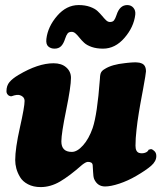

<svg xmlns="http://www.w3.org/2000/svg" viewBox="-20 -741 647 770"><path d="M420.9 -652.8Q432.1 -652.8 437.3 -659.4Q442.4 -666 447.3 -680.7Q460 -720.7 490.2 -720.7Q505.9 -720.7 515.1 -709.7Q524.4 -698.7 522.5 -682.1Q516.6 -632.3 479.2 -589.1Q441.9 -545.9 393.1 -545.9Q367.2 -545.9 347.7 -552.7Q328.1 -559.6 317.4 -569.6Q306.6 -579.6 298.8 -589.6Q291 -599.6 283.4 -606.4Q275.9 -613.3 267.6 -613.3Q256.3 -613.3 251.2 -606.9Q246.1 -600.6 241.2 -585.9Q234.9 -565.9 225.1 -555.9Q215.3 -545.9 198.7 -545.9Q183.6 -545.9 173.6 -554.7Q163.6 -563.5 166 -585Q171.9 -634.3 209.2 -677.5Q246.6 -720.7 295.4 -720.7Q321.3 -720.7 341.1 -713.6Q360.8 -706.5 371.3 -696.5Q381.8 -686.5 389.9 -676.8Q397.9 -667 405.3 -659.9Q412.6 -652.8 420.9 -652.8ZM143.1 9.3Q113.8 9.3 92.3 -2Q70.8 -13.2 60.3 -31Q49.8 -48.8 45.4 -65.7Q41 -82.5 41 -99.1Q41 -145.5 59.8 -229.2Q78.6 -313 78.6 -335.9Q78.6 -345.7 72.3 -352.1Q67.4 -356.9 59.6 -359.4Q48.3 -362.8 27.8 -355.5Q23.4 -353.5 15.6 -357.4Q5.9 -364.3 5.9 -375Q5.9 -397.5 18.1 -411.9Q30.3 -426.3 54.2 -440.4Q132.8 -487.3 194.8 -487.3Q226.6 -487.3 245.1 -471.2Q264.6 -454.6 264.6 -428.7Q264.6 -393.6 245.4 -299.6Q226.1 -205.6 226.1 -173.8Q226.1 -131.8 268.1 -131.8Q289.6 -131.8 313 -158Q336.4 -184.1 351.6 -227.5Q370.1 -282.7 380.4 -421.4Q380.4 -423.3 380.9 -428Q381.3 -432.6 381.3 -434.6Q381.3 -436.5 382.1 -440.4Q382.8 -444.3 383.5 -446.3Q384.3 -448.2 385.7 -451.2Q387.2 -454.1 389.2 -456.1Q391.1 -458 394 -460.4Q397 -462.9 400.9 -464.8Q428.7 -482.4 481 -487.8Q483.9 -488.3 491.5 -489Q499 -489.7 502.4 -490Q505.9 -490.2 512.5 -490.7Q519 -491.2 522.7 -491Q526.4 -490.7 531.5 -490.5Q536.6 -490.2 540.5 -489.3Q544.4 -488.3 547.9 -486.8Q565.4 -480 565.4 -454.6Q565.4 -446.8 553.7 -382.8Q552.7 -378.4 548.3 -354Q543.9 -329.6 542.2 -320.6Q540.5 -311.5 536.9 -289.3Q533.2 -267.1 531.5 -253.9Q529.8 -240.7 527.6 -221.9Q525.4 -203.1 524.4 -187.3Q523.4 -171.4 523.4 -156.7Q523.4 -132.8 537.6 -127.9Q548.3 -124.5 560.3 -127.9Q572.3 -131.3 576.2 -140.6Q585 -143.1 585.9 -143.1Q593.8 -141.1 600.3 -134Q606.9 -127 606.9 -115.2Q606.9 -94.2 586.2 -76.2Q565.4 -58.1 525.9 -35.2Q493.2 -16.1 458.7 -4.6Q424.3 6.8 401.4 6.8Q370.6 6.8 357.4 -23.4Q354 -32.7 353.3 -52Q352.5 -71.3 351.6 -80.1Q349.6 -91.8 332.5 -91.8Q324.7 -91.8 309.6 -80.1Q258.8 -35.2 220.7 -12.9Q182.6 9.3 143.1 9.3Z"/></svg>

Font: Cooper* ExtraBold
Style: Italic
Weight: 800
Italic angle: -7°
Designer: Owen Earl
Foundry: indestructible type*
Version: Version 0.001